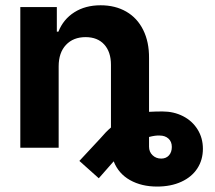

<svg xmlns="http://www.w3.org/2000/svg" viewBox="-20 -557 811 724"><path d="M201.2 0H56.6V-530.3H194.3V-437.5H200.2Q218.8 -484.4 260.3 -510.7Q301.8 -537.1 359.4 -537.1Q414.6 -537.1 456.1 -513.2Q497.6 -489.3 520 -444.1Q542.5 -398.9 542 -337.9V-135.3Q566.9 -136.7 592.8 -136.7Q635.3 -136.7 670.2 -118.9Q705.1 -101.1 725.1 -68.8Q745.1 -36.6 745.1 3.9Q745.1 45.9 724.1 78.1Q703.1 110.4 663.8 128.4Q624.5 146.5 572.3 146.5Q513.7 146.5 470.2 122.1Q426.8 97.7 408.7 51.3L352.5 115.2L279.3 49.8L358.4 -35.2Q379.4 -60.1 398.4 -76.2V-312.5Q398.4 -361.3 373 -389.2Q347.7 -417 302.7 -417Q256.3 -417 228.8 -387.7Q201.2 -358.4 201.2 -306.6ZM587.9 41Q606 41 616.9 29.1Q627.9 17.1 627.9 -2.9Q627.9 -22.9 615.2 -34.4Q602.5 -45.9 582 -45.9Q566.4 -46.9 542 -40.5V-3.9Q542 15.6 555.2 28.3Q568.4 41 587.9 41Z"/></svg>

Font: Pretendard
Style: Bold
Weight: 700
Designer: Base glyphs from Inter by Rasmus Andersson; Hangeul glyphs from Noto Sans CJK(Source Han Sans) by Jang Soo-young and Kan
Foundry: Kil Hyung-jin
Version: Version 1.309